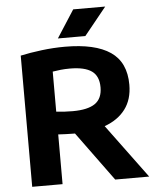

<svg xmlns="http://www.w3.org/2000/svg" viewBox="-62 -1000 849 1052"><g transform="rotate(-5 363.0 -474.5)"><path d="M72 0V-721.5Q124 -733 189.2 -741Q254.5 -749 317.5 -749Q483 -749 567 -691.8Q651 -634.5 651 -511Q651 -430.5 610.8 -376.8Q570.5 -323 496.5 -296.5L715.5 0H528.5L331 -270.5Q327.5 -270.5 324 -270.5Q301 -270.5 280.8 -271.5Q260.5 -272.5 239 -273.5V0ZM329 -393.5Q412.5 -393.5 452.5 -421.2Q492.5 -449 492.5 -510.5Q492.5 -572.5 453.8 -600Q415 -627.5 334 -627.5Q306.5 -627.5 283.2 -625Q260 -622.5 239 -619V-398.5Q262 -396 283 -394.8Q304 -393.5 329 -393.5ZM283 -797.5 380.5 -949H556.5L434 -797.5Z"/></g></svg>

Font: Encode Sans SemiExpanded SemiExpanded
Style: Bold
Weight: 700
Width: 6
Designer: Multiple Designers
Foundry: Impallari Type
Version: Version 3.000; ttfautohint (v1.8.3) -l 8 -r 50 -G 200 -x 14 